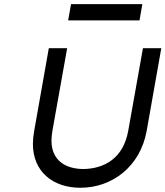

<svg xmlns="http://www.w3.org/2000/svg" viewBox="-20 -887 793 920"><path d="M320.3 -867.2 306.6 -789.1H648.4L662.1 -867.2ZM665 -656.2 594.7 -261.7C571.3 -127.9 479.5 -79.1 380.9 -77.1C293.9 -77.1 226.6 -118.2 226.6 -213.9C226.6 -228.5 228.5 -244.1 231.4 -261.7L301.8 -656.2H213.9L143.6 -258.8C139.6 -236.3 137.7 -215.8 137.7 -197.3C137.7 -64.5 233.4 12.7 365.2 12.7C517.6 12.7 651.4 -88.9 682.6 -258.8L752.9 -656.2Z"/></svg>

Font: Sen-gleads
Style: Italic
Weight: 400
Designer: Kosal Sen, Philatype
Foundry: Philatype
Version: Version 1.004; ttfautohint (v1.8.3)